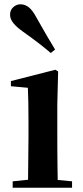

<svg xmlns="http://www.w3.org/2000/svg" viewBox="-20 -875 389 895"><path d="M236.8 -644 216.8 -627.9Q190.9 -649.9 161.6 -672.6Q132.3 -695.3 88.9 -726.1Q59.1 -747.1 43 -766.4Q26.9 -785.6 26.9 -806.2Q26.9 -828.6 42 -841.8Q57.1 -855 75.2 -855Q96.2 -855 114 -841.1Q131.8 -827.1 148.9 -794.9Q177.7 -743.2 198 -709Q218.3 -674.8 236.8 -644ZM109.9 0H39.1V-29.8L110.8 -37.1L112.8 -234.9V-308.1Q112.8 -358.4 112.1 -394.3Q111.3 -430.2 109.9 -465.8L30.8 -473.1V-497.1L237.8 -549.8L251 -542L247.1 -388.2V-234.9Q247.1 -207.5 247.3 -172.1Q247.6 -136.7 248 -100.8Q248.5 -64.9 249 -36.1L315.9 -29.8V0Z"/></svg>

Font: Source Han Serif TW
Style: Bold
Weight: 700
Designer: Ryoko NISHIZUKA Ë•øÂ°öÊ∂ºÂ≠ê (kana & ideographs); Frank Grie√ühammer (Latin, Greek & Cyrillic); Wenlong ZHANG Âº†ÊñáÈæô 
Foundry: Adobe
Version: Version 2.003;hotconv 1.1.1;makeotfexe 2.6.0